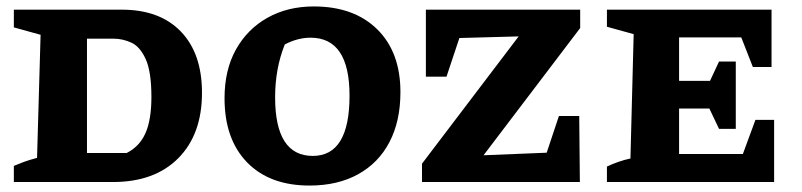

<svg xmlns="http://www.w3.org/2000/svg" viewBox="-20 -565 2489 596"><path d="M358 -535Q476 -535 541.5 -467Q607 -399 607 -277Q607 -148 533.5 -74Q460 0 331 0H23V-50Q37 -56 53 -62Q69 -68 95 -75L106 -457L23 -480V-535ZM373 -90Q413 -110 431.5 -151.5Q450 -193 450 -264Q450 -342 432.5 -381Q415 -420 388 -432.5Q361 -445 332 -445H250V-90Z M941 11Q817 11 747 -61Q677 -133 677 -260Q677 -348 712.5 -411.5Q748 -475 810.5 -510Q873 -545 954 -545Q1079 -545 1151 -474Q1223 -403 1223 -279Q1223 -189 1189 -124Q1155 -59 1091.5 -24Q1028 11 941 11ZM951 -81Q1065 -81 1065 -268Q1065 -448 944 -448Q925 -448 905 -443Q885 -438 864 -427Q834 -352 834 -263Q834 -81 951 -81Z M1290 0V-57L1590 -452L1406 -447L1366 -327H1302V-535H1781V-478L1481 -83L1677 -91L1715 -205H1778L1780 0Z M2325 -193H2383V0H1864V-48Q1881 -56 1899.5 -62.5Q1918 -69 1937 -73L1947 -459L1864 -482V-535H2375V-357H2317L2281 -449H2088V-314H2184L2212 -374H2264V-165H2212L2182 -228H2088V-87H2286Z"/></svg>

Font: Piazzolla SC
Style: Bold
Weight: 700
Designer: Juan Pablo del Peral
Foundry: Huerta Tipografica
Version: Version 1.330